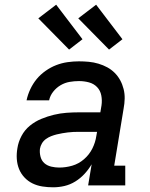

<svg xmlns="http://www.w3.org/2000/svg" viewBox="-20 -789 640 817"><path d="M206 8Q183 8 160.5 4.5Q138 1 118.5 -8.5Q99 -18 84 -34Q69 -50 61 -70Q53 -90 51.5 -112.5Q50 -135 54 -158Q58 -185 71.5 -210.5Q85 -236 107 -254Q129 -272 155.5 -283Q182 -294 209 -300.5Q236 -307 262.5 -309Q289 -311 316 -311H407L412 -341Q415 -362 411 -383Q407 -404 393 -418.5Q379 -433 358.5 -438.5Q338 -444 316 -444Q296 -444 276 -440.5Q256 -437 238 -426.5Q220 -416 206.5 -399Q193 -382 189 -362H93Q98 -386 109 -409.5Q120 -433 136 -452.5Q152 -472 174 -487.5Q196 -503 219.5 -512Q243 -521 267.5 -524.5Q292 -528 316 -528Q337 -528 358 -526Q379 -524 399 -518Q419 -512 436.5 -502.5Q454 -493 468 -479Q482 -465 491.5 -447.5Q501 -430 506 -410Q511 -390 510.5 -369Q510 -348 506 -327L466 -84H513V0H355L370 -90Q357 -68 339.5 -49Q322 -30 300 -16.5Q278 -3 254 2.5Q230 8 206 8ZM232 -76Q260 -76 287.5 -84Q315 -92 337.5 -111.5Q360 -131 373 -157Q386 -183 390 -211L393 -228H316Q304 -228 292 -227.5Q280 -227 268.5 -225.5Q257 -224 245 -222Q233 -220 221 -217Q209 -214 197.5 -209.5Q186 -205 175.5 -197.5Q165 -190 158.5 -179Q152 -168 150 -156Q148 -139 152.5 -122Q157 -105 169 -94.5Q181 -84 198 -80Q215 -76 232 -76ZM444 -578 313 -711 389 -769 501 -622ZM274 -578 143 -711 219 -769 331 -622Z"/></svg>

Font: Iosevka Etoile Medium Oblique
Style: Regular
Weight: 500
Italic angle: -9°
Designer: Belleve Invis
Foundry: Belleve Invis
Version: Version 15.5.2; ttfautohint (v1.8.4)